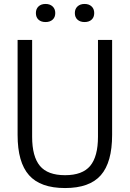

<svg xmlns="http://www.w3.org/2000/svg" viewBox="-20 -942 656 971"><path d="M309 9Q184.5 9 126.8 -56Q69 -121 69 -259.5V-740H142.5V-250.5Q142.5 -150.5 181.8 -103.2Q221 -56 309 -56Q397 -56 436.2 -103.2Q475.5 -150.5 475.5 -250.5V-740H547V-259.5Q547 -121 490 -56Q433 9 309 9ZM407.5 -830.5Q385.5 -830.5 372 -842.5Q358.5 -854.5 358.5 -876Q358.5 -897 372 -909.5Q385.5 -922 407.5 -922Q430 -922 443.2 -909.5Q456.5 -897 456.5 -876Q456.5 -854.5 443.2 -842.5Q430 -830.5 407.5 -830.5ZM210.5 -830.5Q188 -830.5 174.8 -842.5Q161.5 -854.5 161.5 -876Q161.5 -897 174.8 -909.5Q188 -922 210.5 -922Q232.5 -922 246 -909.5Q259.5 -897 259.5 -876Q259.5 -854.5 246 -842.5Q232.5 -830.5 210.5 -830.5Z"/></svg>

Font: Encode Sans Condensed
Style: Regular
Weight: 400
Width: 3
Designer: Multiple Designers
Foundry: Impallari Type
Version: Version 3.000; ttfautohint (v1.8.3) -l 8 -r 50 -G 200 -x 14 